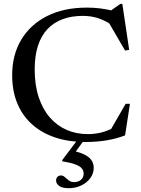

<svg xmlns="http://www.w3.org/2000/svg" viewBox="-20 -736 742 1010"><path d="M441.5 -30.5Q478.5 -30.5 512.8 -39Q547 -47.5 583 -67L558 -46L641 -190H663.5L638 -24Q595.5 -7 542.5 2Q489.5 11 429 11Q343.5 11 272.8 -12Q202 -35 150.8 -80Q99.5 -125 71.8 -190.5Q44 -256 44 -341Q44 -447.5 92 -527.5Q140 -607.5 228.2 -651.8Q316.5 -696 437 -696Q472 -696 505.2 -692Q538.5 -688 581.5 -678L550 -671L613 -715.5H623.5L659.5 -474L638 -470L544 -631.5L570.5 -603.5Q527.5 -631 491.5 -641.8Q455.5 -652.5 415.5 -652.5Q356.5 -652.5 309.8 -635.2Q263 -618 230 -583.2Q197 -548.5 179.8 -495.5Q162.5 -442.5 162.5 -371Q162.5 -287.5 183.8 -224Q205 -160.5 243 -117.2Q281 -74 331.8 -52.2Q382.5 -30.5 441.5 -30.5ZM342.5 254Q306.5 254 290.8 241.8Q275 229.5 275 213.5Q275 202 282 194.5Q289 187 301 187Q312 187 321.2 195.8Q330.5 204.5 342 213.2Q353.5 222 370.5 222Q392 222 406 209.8Q420 197.5 420 177Q420 161.5 410.2 149.8Q400.5 138 376.2 128.8Q352 119.5 307.5 112.5V106L401 -18H436L348.5 102.5L353.5 55Q400.5 64.5 426.5 78.2Q452.5 92 462.8 109.2Q473 126.5 473 146.5Q473 177 454.8 201.5Q436.5 226 406.8 240Q377 254 342.5 254Z"/></svg>

Font: Newsreader 36pt Medium
Style: Regular
Weight: 500
Designer: Hugues Gentile
Foundry: Production Type
Version: Version 1.003